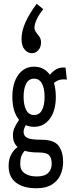

<svg xmlns="http://www.w3.org/2000/svg" viewBox="-20 -832 390 1025"><path d="M162 -155Q138 -155 118 -164Q106 -144 106 -128Q106 -106 125.5 -96Q145 -86 201 -86Q269 -86 293 -53.5Q317 -21 317 32Q317 69 303 101Q289 133 257.5 153Q226 173 174 173Q105 173 65.5 143Q26 113 26 54Q26 18 40 -7.5Q54 -33 74 -47Q49 -69 49 -110Q49 -132 58.5 -152.5Q68 -173 82 -192Q46 -235 46 -315Q46 -388 77.5 -432Q109 -476 162 -476Q215 -476 246 -433Q264 -454 284 -464Q304 -474 330 -471L337 -407Q317 -410 300 -406Q283 -402 268 -389Q278 -356 278 -315Q278 -241 246 -198Q214 -155 162 -155ZM162 -218Q190 -218 204 -244Q218 -270 218 -315Q218 -360 204 -386Q190 -412 162 -412Q134 -412 120 -386Q106 -360 106 -315Q106 -271 120 -244.5Q134 -218 162 -218ZM88 44Q88 77 112 93.5Q136 110 176 110Q218 110 237 91.5Q256 73 256 43Q256 11 242 -3.5Q228 -18 187 -18Q165 -18 146.5 -20Q128 -22 112 -27Q99 -13 93.5 3Q88 19 88 44ZM176 -812 211 -783Q190 -757 177 -730.5Q164 -704 164 -685Q164 -671 172.5 -660Q181 -649 190 -636.5Q199 -624 199 -606Q199 -580 184.5 -564Q170 -548 150 -548Q129 -548 112 -567Q95 -586 95 -624Q95 -666 115.5 -712Q136 -758 176 -812Z"/></svg>

Font: Inconsolata ExtraCondensed Medium
Style: Regular
Weight: 500
Width: 2
Monospace: yes
Designer: Raph Levien, Cyreal, Brenton Simpson
Foundry: Raph Levien, Cyreal, Google
Version: Version 3.001; ttfautohint (v1.8.2.53-6de2)